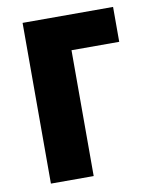

<svg xmlns="http://www.w3.org/2000/svg" viewBox="-81 -777 681 840"><g transform="rotate(-10 259.5 -357.0)"><path d="M77 0V-714H479V-559H267V0Z"/></g></svg>

Font: Noto Sans Black
Style: Regular
Weight: 900
Designer: Monotype Design Team
Foundry: Monotype Imaging Inc.
Version: Version 2.007